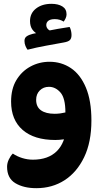

<svg xmlns="http://www.w3.org/2000/svg" viewBox="-20 -737 540 1004"><path d="M170 247Q104 247 60.5 221Q17 195 17 135Q17 116 26 97Q35 78 47 66Q69 81 96.5 89.5Q124 98 152 98Q232 98 277 53.5Q322 9 327 -76L458 -107Q458 6 420 85Q382 164 317.5 205.5Q253 247 170 247ZM239 -414Q301 -414 350.5 -381Q400 -348 429 -279.5Q458 -211 458 -107L356 -16Q337 -12 314 -8.5Q291 -5 269 -5Q159 -5 98.5 -57.5Q38 -110 38 -206Q38 -272 65.5 -318Q93 -364 139 -389Q185 -414 239 -414ZM236 -283Q207 -283 188 -264Q169 -245 169 -215Q169 -178 194.5 -160Q220 -142 266 -142Q281 -142 295.5 -144Q310 -146 322 -149Q322 -224 296 -253.5Q270 -283 236 -283ZM249 -717Q284 -717 306 -703.5Q328 -690 328 -662Q328 -652 323.5 -642Q319 -632 313 -624Q304 -630 292 -633.5Q280 -637 267 -637Q244 -637 233 -628.5Q222 -620 222 -606Q222 -595 229.5 -586Q237 -577 252 -574L184 -556Q163 -564 150 -581.5Q137 -599 137 -627Q137 -668 168.5 -692.5Q200 -717 249 -717ZM344 -596Q349 -587 351.5 -575.5Q354 -564 354 -554Q354 -536 345.5 -527.5Q337 -519 314 -515Q270 -507 220.5 -498Q171 -489 124 -477Q118 -485 113 -497Q108 -509 108 -523Q108 -539 119.5 -547Q131 -555 151 -560Q183 -567 216.5 -573.5Q250 -580 282.5 -586Q315 -592 344 -596Z"/></svg>

Font: Baloo Bhaijaan 2
Style: Bold
Weight: 700
Designer: Sanskriti Dholi, Noopur Datye and Ek Type
Foundry: Ek Type
Version: Version 1.701